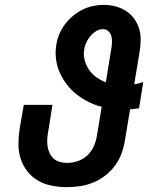

<svg xmlns="http://www.w3.org/2000/svg" viewBox="-20 -763 640 791"><path d="M255 8Q224 8 193 2Q162 -4 136.5 -19Q111 -34 92.5 -57.5Q74 -81 65 -109.5Q56 -138 56 -169.5Q56 -201 61 -233L78 -331H196Q192 -302 187 -273.5Q182 -245 178 -217Q175 -202 174.5 -186.5Q174 -171 176.5 -157Q179 -143 185.5 -130Q192 -117 203 -108Q214 -99 228 -95.5Q242 -92 257 -92Q279 -92 301 -99.5Q323 -107 340 -123Q357 -139 366.5 -160.5Q376 -182 379 -203L399 -323Q371 -330 345 -343Q319 -356 296.5 -373.5Q274 -391 256.5 -413.5Q239 -436 227 -462Q215 -488 211 -518Q207 -548 212 -578Q215 -600 224 -621.5Q233 -643 247 -662Q261 -681 279.5 -696.5Q298 -712 318.5 -722.5Q339 -733 362 -738Q385 -743 407 -743Q431 -743 454.5 -737Q478 -731 498 -718.5Q518 -706 532 -687Q546 -668 553 -645.5Q560 -623 559.5 -598Q559 -573 555 -549L533 -416Q543 -417 552 -419.5Q561 -422 570 -425L553 -317Q544 -316 534.5 -314.5Q525 -313 516 -313L495 -187Q491 -160 481.5 -133Q472 -106 455 -82.5Q438 -59 414.5 -40.5Q391 -22 364 -11Q337 0 309.5 4Q282 8 255 8ZM416 -424 439 -565Q441 -578 441.5 -590.5Q442 -603 438.5 -615Q435 -627 426 -635Q417 -643 404 -643Q389 -643 375.5 -634.5Q362 -626 352 -614Q342 -602 335.5 -588Q329 -574 327 -559Q323 -537 329 -514.5Q335 -492 347.5 -474.5Q360 -457 377.5 -444.5Q395 -432 416 -424Z"/></svg>

Font: Iosevka Slab Extended Oblique
Style: Bold
Weight: 700
Width: 7
Italic angle: -9°
Monospace: yes
Designer: Belleve Invis
Foundry: Belleve Invis
Version: Version 11.1.1; ttfautohint (v1.8.3)